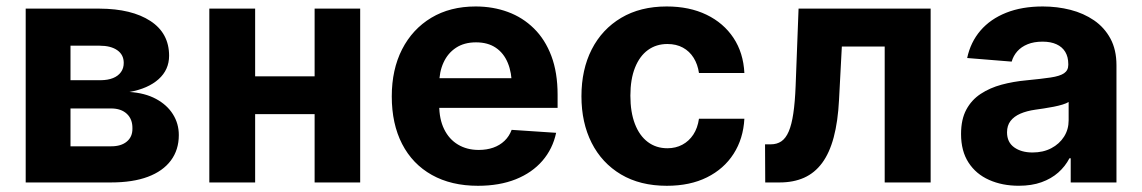

<svg xmlns="http://www.w3.org/2000/svg" viewBox="-20 -573 3587 603"><path d="M60.7 0V-545.9H292.8Q393.8 -545.4 452.4 -507.1Q511 -468.8 511.1 -398Q511 -353.8 478.1 -324.3Q445.2 -294.8 386.7 -284.2Q435.5 -281 470.1 -262.3Q504.7 -243.6 523.1 -214.2Q541.6 -184.8 541.6 -148.8Q541.6 -102.4 516.6 -68.9Q491.6 -35.4 444.3 -17.7Q397 0 328.7 0ZM201.4 -113.5H328.7Q360.3 -113.3 378.3 -128.4Q396.4 -143.5 395.9 -169.7Q396.4 -198.7 378.3 -215.6Q360.3 -232.4 328.7 -232.4H201.4ZM201.4 -321.1H296.3Q318.8 -321.3 335 -327.8Q351.1 -334.3 359.9 -346.6Q368.8 -358.9 368.6 -375.8Q368.5 -401.1 348.3 -415.3Q328.1 -429.5 292.8 -429.5H201.4Z M1016.3 -333.2V-214.6H731.9V-333.2ZM781.3 -545.9V0H637.4V-545.9ZM1111.2 -545.9V0H968.1V-545.9Z M1481.1 10.5Q1397.2 10.5 1336.3 -23.6Q1275.4 -57.7 1242.9 -120.8Q1210.4 -183.9 1210.4 -270.3Q1210.4 -354.6 1242.8 -418.1Q1275.3 -481.6 1334.5 -517.2Q1393.7 -552.7 1473.8 -552.7Q1528 -552.7 1574.9 -535.5Q1621.7 -518.3 1656.8 -483.7Q1692 -449.2 1711.6 -397.3Q1731.2 -345.3 1731.2 -275.6V-234.2H1270.5V-327.5H1658L1587.5 -303.1Q1587.5 -344.9 1574.8 -375.5Q1562.1 -406.2 1537.1 -423.1Q1512.1 -440 1475 -440Q1437.9 -440 1412.1 -423Q1386.3 -406 1372.9 -376.5Q1359.4 -347.1 1359.4 -309V-243Q1359.4 -198.8 1374.9 -167.3Q1390.3 -135.7 1418.4 -118.9Q1446.4 -102.1 1483.4 -102.1Q1508.5 -102.1 1529.1 -109.3Q1549.6 -116.5 1564.5 -130.7Q1579.3 -144.8 1586.9 -165.2L1726.6 -155.9Q1715.9 -105.5 1683.5 -68Q1651.2 -30.6 1599.9 -10Q1548.5 10.5 1481.1 10.5Z M2074.2 10.5Q1990.4 10.5 1930.3 -25.2Q1870.2 -61 1838.1 -124.4Q1806.1 -187.7 1806.1 -270.7Q1806.1 -354.5 1838.4 -417.9Q1870.8 -481.3 1930.9 -517Q1991 -552.7 2073.8 -552.7Q2145.2 -552.7 2198.8 -526.8Q2252.4 -500.9 2283.6 -454Q2314.7 -407 2317.8 -343.8H2175.2Q2171.2 -371 2158.4 -391.5Q2145.6 -412 2124.8 -423.4Q2104 -434.8 2076 -434.8Q2040.9 -434.8 2014.8 -415.8Q1988.8 -396.9 1974.3 -360.5Q1959.8 -324.2 1959.8 -272.5Q1959.8 -220.6 1974.1 -183.6Q1988.4 -146.6 2014.6 -127Q2040.7 -107.4 2076 -107.4Q2102.1 -107.4 2122.9 -118.5Q2143.7 -129.5 2157.4 -150.2Q2171.1 -171 2175.2 -200.2H2317.8Q2314.5 -137.5 2284 -90Q2253.6 -42.5 2200.3 -16Q2147.1 10.5 2074.2 10.5Z M2383.3 0 2382.7 -119.7H2400.5Q2420.1 -119.7 2434 -129.2Q2447.9 -138.7 2457.1 -160.1Q2466.3 -181.5 2471.5 -216.7Q2476.8 -251.9 2478.8 -303.7L2488 -545.9H2902.8V0H2758.5V-426.8H2623.9L2615.1 -259.6Q2611.6 -191.2 2598.4 -141.9Q2585.3 -92.7 2562 -61.2Q2538.7 -29.7 2505.3 -14.8Q2472 0 2428.6 0Z M3179.6 10.4Q3127.5 10.4 3086.4 -8Q3045.2 -26.3 3021.8 -62.4Q2998.3 -98.5 2998.3 -152.3Q2998.3 -198 3014.8 -228.7Q3031.3 -259.4 3060.2 -278.3Q3089 -297.2 3125.7 -307.1Q3162.5 -317 3203.2 -320.7Q3250.7 -325.3 3279.6 -329.6Q3308.6 -333.9 3321.8 -342.9Q3335.1 -352 3335.1 -369.3V-371.7Q3335.1 -394.2 3325.6 -410Q3316.1 -425.7 3298.1 -433.9Q3280.1 -442.2 3254.4 -442.2Q3227.2 -442.2 3207.4 -434.1Q3187.5 -426 3175 -411.9Q3162.5 -397.8 3157.3 -379.5L3017.5 -390.8Q3028.1 -440.6 3059.3 -477Q3090.5 -513.3 3140.1 -533Q3189.6 -552.7 3255 -552.7Q3300.4 -552.7 3341.9 -542.1Q3383.4 -531.4 3416 -509.1Q3448.6 -486.7 3467.5 -451.7Q3486.4 -416.7 3486.4 -368.2V0H3342.7V-76H3338.8Q3325.5 -50.5 3303.6 -31.1Q3281.6 -11.7 3250.9 -0.7Q3220.1 10.4 3179.6 10.4ZM3222.8 -94.1Q3256.2 -94.1 3281.7 -107.5Q3307.2 -120.9 3321.7 -143.7Q3336.2 -166.5 3336.2 -194.9V-252.7Q3329.4 -248.4 3317 -244.6Q3304.6 -240.8 3289.3 -237.8Q3274 -234.8 3258.9 -232.5Q3243.8 -230.3 3231.5 -228.5Q3204.7 -224.7 3184.7 -216.1Q3164.7 -207.4 3153.7 -193.1Q3142.7 -178.8 3142.7 -157.4Q3142.7 -126.3 3165.2 -110.2Q3187.7 -94.1 3222.8 -94.1Z"/></svg>

Font: Inter V
Style: 
Weight: 400
Designer: Rasmus Andersson
Foundry: rsms
Version: Version 4.000;git-a3f224843